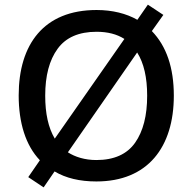

<svg xmlns="http://www.w3.org/2000/svg" viewBox="-20 -768 825 823"><path d="M725.1 -357.9C725.1 -477.5 693.8 -569.8 630.9 -634.8L680.2 -704.1L613.8 -748L568.8 -683.1C521.5 -710 461.9 -725.1 394 -725.1C167.5 -725.1 60.1 -577.6 60.1 -358.9C60.1 -241.7 89.8 -145 150.9 -81.1L101.1 -8.8L167 35.2L213.9 -33.2C262.2 -4.4 321.8 9.8 393.1 9.8C613.3 9.8 725.1 -137.2 725.1 -357.9ZM173.8 -357.9C173.8 -443.4 191.4 -510.3 227.1 -559.1C262.2 -607.4 317.9 -631.8 394 -631.8C441.4 -631.8 481 -621.6 513.2 -601.1L214.8 -173.8C187 -220.7 173.8 -281.7 173.8 -357.9ZM610.8 -357.9C610.8 -272.5 593.8 -205.6 559.1 -156.2C524.4 -106.9 468.8 -82 393.1 -82C343.8 -82 301.8 -95.2 271 -115.2L567.9 -543C596.7 -497.6 610.8 -436 610.8 -357.9Z"/></svg>

Font: Noto Reveo Sans
Style: Regular
Weight: 500
Designer: Monotype Design Team
Foundry: Monotype Imaging Inc.
Version: Version 2.007